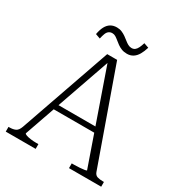

<svg xmlns="http://www.w3.org/2000/svg" viewBox="-201 -1018 1085 1157"><g transform="rotate(30 341.0 -439.5)"><path d="M180 -297H489V-261H177ZM324 -691 337 -676 119 -52Q119 -47 131.5 -42.5Q144 -38 163 -35.5Q182 -33 201 -33H217V0H9V-33H14Q41 -33 57.5 -41Q74 -49 84 -77L305 -710H374L604 -62Q611 -43 627 -38Q643 -33 668 -33H673V0H449V-33H466Q485 -33 504.5 -34.5Q524 -36 537 -38Q550 -40 550 -43ZM406 -771Q385 -771 368.5 -777.5Q352 -784 339 -793.5Q326 -803 314.5 -812.5Q303 -822 292.5 -828.5Q282 -835 269 -835Q255 -835 245 -827.5Q235 -820 229.5 -805.5Q224 -791 219 -769L186 -781Q192 -814 203.5 -835.5Q215 -857 233 -868Q251 -879 276 -879Q295 -879 310.5 -872.5Q326 -866 339.5 -856.5Q353 -847 364.5 -837.5Q376 -828 388 -821.5Q400 -815 413 -815Q427 -815 436.5 -822.5Q446 -830 453 -844.5Q460 -859 466 -879L500 -867Q491 -837 478.5 -815.5Q466 -794 448 -782.5Q430 -771 406 -771Z"/></g></svg>

Font: Roboto Serif 36pt ExtraLight
Style: Regular
Weight: 250
Designer: Greg Gazdowicz
Foundry: Commercial Type
Version: Version 1.008